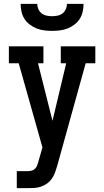

<svg xmlns="http://www.w3.org/2000/svg" viewBox="-20 -770 540 995"><path d="M67 205V117H123Q133 117 143.5 114.5Q154 112 161.5 104.5Q169 97 172.5 87.5Q176 78 179 68V67Q179 67 179 67Q179 67 179 67L200 -6L77 -442H26V-530H205V-442H177L252 -144L323 -442H295V-530H474V-442H424L276 91Q271 108 265 124.5Q259 141 249 155.5Q239 170 224.5 180.5Q210 191 193 197Q176 203 158.5 204Q141 205 123 205ZM250 -610Q230 -610 209.5 -612.5Q189 -615 170 -622.5Q151 -630 134.5 -642.5Q118 -655 107 -672Q96 -689 91.5 -709.5Q87 -730 87 -750H173Q173 -736 179 -722.5Q185 -709 196 -700.5Q207 -692 221.5 -689Q236 -686 250 -686Q264 -686 278.5 -689Q293 -692 304 -700.5Q315 -709 321 -722.5Q327 -736 327 -750H413Q413 -730 408.5 -709.5Q404 -689 393 -672Q382 -655 365.5 -642.5Q349 -630 330 -622.5Q311 -615 290.5 -612.5Q270 -610 250 -610Z"/></svg>

Font: Iosevka Slab Semibold
Style: Regular
Weight: 600
Monospace: yes
Designer: Belleve Invis
Foundry: Belleve Invis
Version: Version 11.1.1; ttfautohint (v1.8.3)